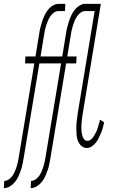

<svg xmlns="http://www.w3.org/2000/svg" viewBox="-63 -755 583 990"><path d="M-43 215 -41 178Q-29 178 -17.5 170Q-6 162 1.5 151Q9 140 14 128Q19 116 23 103.5Q27 91 29.5 79Q32 67 34 54L114 -428H66L68 -464H120L139 -580Q141 -596 145 -612Q149 -628 154 -643.5Q159 -659 166 -674.5Q173 -690 183.5 -703.5Q194 -717 209 -726Q224 -735 240 -735H274L272 -698H238Q226 -698 215 -690Q204 -682 196.5 -671Q189 -660 184 -648Q179 -636 175 -623.5Q171 -611 168.5 -599Q166 -587 164 -574L146 -464H228L226 -428H140L59 60Q56 76 53 92Q50 108 44.5 123.5Q39 139 32 154.5Q25 170 14 183.5Q3 197 -12 206Q-27 215 -43 215ZM95 215 97 178Q109 178 120.5 170Q132 162 139.5 151Q147 140 152 128Q157 116 161 103.5Q165 91 167.5 79Q170 67 172 54L252 -428H204L206 -464H258L277 -580Q279 -596 283 -612Q287 -628 292 -643.5Q297 -659 304 -674.5Q311 -690 321.5 -703.5Q332 -717 347 -726Q362 -735 378 -735H412L410 -698H376Q364 -698 353 -690Q342 -682 334.5 -671Q327 -660 322 -648Q317 -636 313 -623.5Q309 -611 306.5 -599Q304 -587 302 -574L284 -464H332L330 -428H278L197 60Q194 76 191 92Q188 108 182.5 123.5Q177 139 170 154.5Q163 170 152 183.5Q141 197 126 206Q111 215 95 215ZM385 8Q372 8 361.5 1Q351 -6 344.5 -17Q338 -28 335 -40.5Q332 -53 331.5 -66Q331 -79 330.5 -92Q330 -105 331.5 -118.5Q333 -132 334.5 -145.5Q336 -159 338 -172L425 -698H361L363 -735H457L363 -166Q361 -153 359.5 -140Q358 -127 357 -114Q356 -101 356.5 -88.5Q357 -76 359.5 -63.5Q362 -51 368.5 -40Q375 -29 388 -29Q399 -29 407.5 -37Q416 -45 422 -55Q428 -65 433 -75Q438 -85 441 -96Q444 -107 447.5 -117.5Q451 -128 453 -138L474 -124Q471 -110 467.5 -97Q464 -84 458.5 -71Q453 -58 447 -45Q441 -32 432 -20.5Q423 -9 411 -0.5Q399 8 385 8Z"/></svg>

Font: Iosevka Curly Slab Extralight
Style: Italic
Weight: 200
Italic angle: -9°
Monospace: yes
Designer: Belleve Invis
Foundry: Belleve Invis
Version: Version 22.1.2; ttfautohint (v1.8.4)